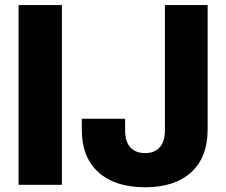

<svg xmlns="http://www.w3.org/2000/svg" viewBox="-20 -748 915 777"><path d="M230.5 -727.5V0H55.2V-727.5ZM567.4 9.8Q445.8 9.8 378.4 -50.8Q311 -111.3 311 -223.6V-267.6H486.3V-220.2Q486.3 -174.3 507.8 -151.4Q529.3 -128.4 567.4 -128.4Q605 -128.4 626.2 -151.6Q647.5 -174.8 647.5 -221.2V-727.5H820.3V-224.1Q820.3 -111.8 753.9 -51Q687.5 9.8 567.4 9.8Z"/></svg>

Font: Inter Extra Bold
Style: Regular
Weight: 800
Designer: Rasmus Andersson
Foundry: rsms
Version: Version 4.000;git-3c8e0fc